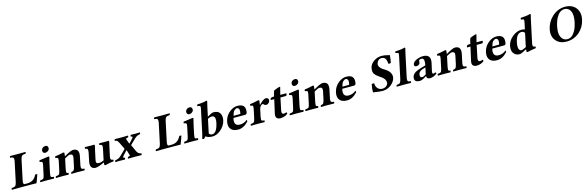

<svg xmlns="http://www.w3.org/2000/svg" viewBox="83 -2223 11524 3761"><g transform="rotate(-15 5844.5 -342.5)"><path d="M357.9 -42Q469.2 -42 527.8 -135.3Q537.6 -151.4 547.4 -169.9Q572.8 -172.9 588.9 -165Q560.1 -77.1 527.3 2Q526.4 2 408.2 0H184.6L30.8 2Q21 -4.9 29.3 -22.5Q33.2 -29.3 37.6 -32.2Q89.8 -35.2 107.9 -50.8Q128.9 -70.8 140.1 -122.1L225.1 -522.9Q239.3 -589.8 211.4 -604.5Q197.8 -610.8 161.1 -612.8Q151.4 -619.6 159.7 -637.2Q163.6 -644 168.5 -647Q169.4 -647 322.3 -645Q345.2 -645 393.1 -646Q440.4 -647 474.6 -647Q484.4 -640.1 476.1 -622.6Q472.2 -615.7 467.3 -612.8Q415 -609.9 397.5 -594.2Q376.5 -574.2 365.2 -522.9L279.8 -121.1Q264.2 -43 297.9 -42Z M834.5 -122.1Q820.8 -57.1 835 -43.9Q845.7 -34.7 887.7 -32.2Q894.5 -23.9 884.8 -4.4Q882.3 0 880.4 2Q794.4 0 743.7 0Q689.9 0 606.4 2Q599.6 -6.3 608.9 -25.4Q611.3 -29.8 613.3 -32.2Q662.6 -36.1 676.3 -48.3Q692.4 -64.5 704.6 -122.1L745.6 -314Q755.9 -361.3 740.2 -373Q728.5 -380.9 695.3 -383.8Q693.4 -401.9 700.2 -416Q856.9 -436 877.9 -441.9Q881.8 -442.9 884.3 -443.8Q905.8 -442.4 903.3 -426.8Q902.8 -425.3 877 -321.3ZM800.3 -596.2Q808.6 -634.3 847.2 -650.9Q863.8 -658.2 883.3 -658.2Q924.8 -658.2 934.1 -619.6Q937 -605.5 934.6 -591.8Q928.2 -561 893.6 -541.5Q872.6 -530.3 850.1 -529.8Q809.6 -529.8 800.8 -566.9Q797.4 -581.5 800.3 -596.2Z M1152.3 -122.1Q1137.7 -53.2 1151.4 -41Q1159.7 -34.7 1185.1 -32.2Q1191.9 -23.9 1182.6 -4.4Q1180.2 0 1178.2 2Q1091.8 0 1061.5 0Q1007.8 0 923.8 2Q917 -6.3 926.8 -25.4Q929.2 -29.8 931.2 -32.2Q980.5 -36.1 994.1 -48.3Q1010.3 -64.5 1022.5 -122.1L1062 -309.1Q1072.3 -356.4 1057.1 -368.2Q1045.4 -376 1012.2 -378.9Q1010.3 -397 1016.6 -411.1Q1104 -422.4 1189.9 -443.8Q1210.4 -441.9 1209 -426.8Q1209 -425.3 1202.1 -362.3Q1338.9 -443.8 1385.7 -443.8Q1518.1 -443.8 1485.4 -286.1Q1484.9 -284.7 1484.9 -284.2L1451.7 -127.9Q1437 -59.1 1456.1 -43.9Q1469.2 -34.2 1508.3 -32.2Q1515.1 -23.9 1505.9 -4.4Q1503.4 0 1501 2Q1415 0 1359.4 0Q1319.8 0 1236.8 2Q1230 -6.3 1239.7 -25.4Q1242.2 -29.8 1244.1 -32.2Q1282.2 -35.2 1296.9 -56.2Q1310.5 -77.6 1321.8 -127.9L1356.9 -294.9Q1371.1 -369.1 1303.2 -370.1Q1272.5 -369.1 1195.3 -323.2Q1195.3 -322.3 1194.8 -321.3Z M2052.2 -132.8Q2041 -80.1 2059.1 -66.9Q2071.8 -58.1 2101.1 -55.2Q2103 -37.1 2096.2 -22.9Q2008.8 -11.7 1922.9 9.8Q1902.3 7.8 1903.8 -6.8Q1903.8 -8.3 1908.7 -50.8Q1790 5.4 1729 9.8Q1602.1 7.8 1635.3 -149.9L1668 -306.2Q1683.6 -380.9 1657.7 -395Q1646 -400.9 1621.6 -401.9Q1614.7 -410.2 1624 -429.7Q1626.5 -434.1 1628.9 -436Q1714.8 -434.1 1760.3 -434.1Q1782.2 -434.1 1817.9 -436Q1825.2 -424.8 1820.8 -401.9Q1818.8 -393.6 1816.4 -384.3Q1810.1 -360.8 1798.8 -308.1Q1798.3 -306.6 1798.3 -306.2L1762.7 -139.2Q1749.5 -76.2 1785.2 -66.9Q1796.4 -64.5 1816.9 -64Q1865.7 -64.9 1914.1 -90.8Q1917 -107.4 1919.9 -120.6L1959 -306.2Q1973.6 -375.5 1955.6 -390.6Q1944.3 -398.9 1912.6 -401.9Q1905.8 -410.2 1915 -429.7Q1917.5 -434.1 1919.9 -436Q2005.9 -434.1 2051.3 -434.1Q2071.8 -434.1 2108.9 -436Q2116.2 -424.8 2111.8 -401.9Q2109.9 -393.6 2107.4 -384.3Q2101.1 -360.8 2089.8 -308.1Q2089.4 -306.6 2089.4 -306.2Z M2310.5 -73.2Q2282.2 -42.5 2323.2 -33.2Q2326.2 -32.7 2328.6 -32.2Q2335.4 -23.9 2326.2 -4.4Q2323.7 0 2321.3 2Q2281.2 0 2211.9 0Q2168.5 0 2128.4 2Q2121.6 -6.3 2130.9 -25.4Q2133.3 -29.8 2135.7 -32.2Q2206.5 -42.5 2244.6 -79.1L2360.8 -192.9Q2369.1 -202.1 2367.2 -208L2305.2 -335Q2282.2 -382.3 2262.2 -393.6Q2246.6 -401.9 2226.1 -401.9Q2219.2 -410.2 2229 -429.7Q2231.4 -434.1 2233.4 -436Q2273.4 -434.1 2358.9 -434.1Q2458 -434.1 2499.5 -436Q2506.3 -427.7 2497.1 -408.7Q2494.6 -404.3 2492.2 -401.9Q2454.1 -397.9 2449.7 -388.2Q2446.8 -378.4 2453.1 -359.9L2481.9 -284.2Q2486.8 -275.4 2494.1 -282.2L2564 -358.9Q2594.7 -392.6 2564 -399.9Q2557.1 -401.4 2549.3 -401.9Q2542.5 -410.2 2551.8 -429.7Q2554.2 -434.1 2556.6 -436Q2596.7 -434.1 2656.2 -434.1Q2700.7 -434.1 2740.7 -436Q2747.6 -427.7 2737.8 -408.7Q2735.4 -404.3 2733.4 -401.9Q2671.4 -394 2627.9 -353L2516.1 -245.1Q2511.7 -238.3 2514.6 -230L2574.7 -99.1Q2600.1 -43.5 2657.7 -33.2Q2661.1 -32.7 2663.6 -32.2Q2670.4 -23.9 2661.1 -4.4Q2658.7 0 2656.2 2Q2616.2 0 2522.9 0Q2427.7 0 2386.2 2Q2379.4 -6.3 2389.2 -25.4Q2391.6 -29.8 2393.6 -32.2Q2428.2 -37.1 2432.6 -46.4Q2435.5 -55.2 2430.2 -71.8L2401.4 -162.6Q2397.9 -167.5 2390.6 -160.2Z M3280.3 -42Q3391.6 -42 3450.2 -135.3Q3460 -151.4 3469.7 -169.9Q3495.1 -172.9 3511.2 -165Q3482.4 -77.1 3449.7 2Q3448.7 2 3330.6 0H3106.9L2953.1 2Q2943.4 -4.9 2951.7 -22.5Q2955.6 -29.3 2960 -32.2Q3012.2 -35.2 3030.3 -50.8Q3051.3 -70.8 3062.5 -122.1L3147.5 -522.9Q3161.6 -589.8 3133.8 -604.5Q3120.1 -610.8 3083.5 -612.8Q3073.7 -619.6 3082 -637.2Q3085.9 -644 3090.8 -647Q3091.8 -647 3244.6 -645Q3267.6 -645 3315.4 -646Q3362.8 -647 3397 -647Q3406.7 -640.1 3398.4 -622.6Q3394.5 -615.7 3389.6 -612.8Q3337.4 -609.9 3319.8 -594.2Q3298.8 -574.2 3287.6 -522.9L3202.1 -121.1Q3186.5 -43 3220.2 -42Z M3756.8 -122.1Q3743.2 -57.1 3757.3 -43.9Q3768.1 -34.7 3810.1 -32.2Q3816.9 -23.9 3807.1 -4.4Q3804.7 0 3802.7 2Q3716.8 0 3666 0Q3612.3 0 3528.8 2Q3522 -6.3 3531.2 -25.4Q3533.7 -29.8 3535.6 -32.2Q3585 -36.1 3598.6 -48.3Q3614.7 -64.5 3627 -122.1L3668 -314Q3678.2 -361.3 3662.6 -373Q3650.9 -380.9 3617.7 -383.8Q3615.7 -401.9 3622.6 -416Q3779.3 -436 3800.3 -441.9Q3804.2 -442.9 3806.6 -443.8Q3828.1 -442.4 3825.7 -426.8Q3825.2 -425.3 3799.3 -321.3ZM3722.7 -596.2Q3731 -634.3 3769.5 -650.9Q3786.1 -658.2 3805.7 -658.2Q3847.2 -658.2 3856.4 -619.6Q3859.4 -605.5 3856.9 -591.8Q3850.6 -561 3815.9 -541.5Q3794.9 -530.3 3772.5 -529.8Q3731.9 -529.8 3723.1 -566.9Q3719.7 -581.5 3722.7 -596.2Z M3921.9 -127 4015.1 -564.9Q4026.4 -616.7 4016.6 -627.4Q4007.3 -636.2 3962.9 -640.1Q3959 -654.3 3966.8 -671.9Q4091.8 -677.2 4160.2 -698.2Q4174.3 -696.3 4173.3 -685.1Q4172.9 -683.1 4148.9 -583L4107.4 -388.2Q4196.3 -443.4 4231.9 -443.8Q4324.2 -442.9 4358.4 -393.1Q4397.5 -334 4381.3 -248.5Q4380.9 -245.1 4380.4 -243.2Q4356.9 -132.8 4260.7 -55.2Q4179.7 10.3 4098.6 9.8Q4004.9 9.3 3960.9 -29.8Q3940.9 -2.4 3919.9 13.2Q3906.2 12.7 3887.7 5.9Q3906.2 -52.7 3921.9 -127ZM4098.6 -348.1 4039.1 -66.9Q4061.5 -32.2 4102.5 -32.2Q4189.9 -32.2 4232.9 -209.5Q4235.4 -220.2 4237.8 -230Q4262.7 -346.7 4205.6 -368.7Q4194.3 -372.6 4182.1 -373Q4141.6 -372.6 4098.6 -348.1Z M4598.1 -274.9H4733.9Q4736.3 -277.8 4740.7 -295.9Q4758.3 -379.4 4715.8 -398.4Q4707.5 -401.9 4699.2 -401.9Q4674.8 -401.9 4646.5 -376.5Q4641.6 -371.6 4637.7 -368.2Q4614.3 -339.8 4598.1 -274.9ZM4821.3 -128.9Q4834.5 -128.9 4830.1 -102.1Q4829.6 -99.6 4829.6 -98.1Q4731.9 9.3 4619.6 9.8Q4521.5 9.3 4477.1 -40Q4427.7 -95.2 4445.3 -190.4Q4446.3 -194.8 4446.8 -198.2Q4472.7 -320.3 4574.2 -392.6Q4646 -443.8 4719.2 -443.8Q4887.2 -443.8 4865.2 -287.6Q4863.8 -276.4 4861.3 -266.1Q4853 -236.3 4825.7 -234.9H4585.4Q4585 -232.4 4584 -228.5Q4582 -222.2 4581.1 -219.2Q4553.2 -88.4 4658.2 -77.1Q4667 -76.2 4676.8 -76.2Q4758.8 -76.7 4821.3 -128.9Z M5136.7 -268.1 5105.5 -122.1Q5091.8 -57.1 5106 -43.9Q5116.7 -34.7 5158.2 -32.2Q5165 -23.9 5155.8 -4.4Q5153.3 0 5151.4 2Q5065.4 0 5014.6 0Q4960.9 0 4877 2Q4870.1 -6.3 4879.9 -25.4Q4882.3 -29.8 4884.3 -32.2Q4933.6 -36.1 4947.3 -48.3Q4963.4 -64.5 4975.6 -122.1L5015.1 -309.1Q5025.4 -357.4 5009.8 -368.7Q4998 -376.5 4965.3 -379.9Q4963.4 -397.5 4969.7 -411.1Q5029.8 -417 5143.1 -443.8Q5161.6 -443.8 5162.6 -429.7Q5162.6 -427.7 5162.1 -426.8Q5162.1 -425.8 5152.3 -348.1H5156.7Q5244.1 -443.4 5295.9 -443.8Q5331.5 -443.8 5346.2 -414.6Q5352.5 -400.9 5350.1 -388.2Q5340.3 -342.8 5302.7 -322.8Q5289.1 -315.9 5277.3 -315.4Q5245.6 -315.9 5231.9 -332Q5218.3 -348.6 5214.4 -350.1Q5211.4 -351.1 5210 -351.1Q5194.8 -350.1 5174.3 -334Q5146 -309.6 5136.7 -268.1Z M5434.6 -434.1H5462.4Q5483.9 -534.7 5498 -549.8Q5502.9 -554.7 5546.4 -568.8Q5552.2 -570.8 5555.7 -572.3Q5599.6 -589.4 5620.1 -589.8Q5627 -589.8 5626 -583Q5626 -581.5 5626 -581.1Q5625.5 -579.1 5596.7 -467.8L5588.4 -434.1H5705.6Q5711.9 -432.6 5712.4 -428.2L5705.6 -397Q5701.7 -384.8 5678.7 -383.8H5578.1Q5565.4 -325.2 5542.5 -213.9Q5528.8 -147.9 5524.4 -127Q5516.1 -64.5 5554.2 -60.1Q5592.8 -60.5 5614.3 -74.2Q5628.4 -58.1 5626 -45.9Q5593.8 -11.2 5524.4 4.4Q5499.5 9.8 5478 9.8Q5430.7 9.8 5403.3 -15.6Q5402.3 -17.1 5401.4 -18.1Q5377.4 -44.4 5389.6 -105Q5420.9 -252.9 5452.1 -383.8H5386.7Q5382.3 -383.8 5382.8 -387.7Q5383.3 -389.2 5383.3 -390.1L5389.2 -418.9Q5410.2 -433.6 5434.6 -434.1Z M5895 -122.1Q5881.3 -57.1 5895.5 -43.9Q5906.2 -34.7 5948.2 -32.2Q5955.1 -23.9 5945.3 -4.4Q5942.9 0 5940.9 2Q5855 0 5804.2 0Q5750.5 0 5667 2Q5660.2 -6.3 5669.4 -25.4Q5671.9 -29.8 5673.8 -32.2Q5723.1 -36.1 5736.8 -48.3Q5752.9 -64.5 5765.1 -122.1L5806.2 -314Q5816.4 -361.3 5800.8 -373Q5789.1 -380.9 5755.9 -383.8Q5753.9 -401.9 5760.7 -416Q5917.5 -436 5938.5 -441.9Q5942.4 -442.9 5944.8 -443.8Q5966.3 -442.4 5963.9 -426.8Q5963.4 -425.3 5937.5 -321.3ZM5860.8 -596.2Q5869.1 -634.3 5907.7 -650.9Q5924.3 -658.2 5943.8 -658.2Q5985.4 -658.2 5994.6 -619.6Q5997.6 -605.5 5995.1 -591.8Q5988.8 -561 5954.1 -541.5Q5933.1 -530.3 5910.6 -529.8Q5870.1 -529.8 5861.3 -566.9Q5857.9 -581.5 5860.8 -596.2Z M6212.9 -122.1Q6198.2 -53.2 6211.9 -41Q6220.2 -34.7 6245.6 -32.2Q6252.4 -23.9 6243.2 -4.4Q6240.7 0 6238.8 2Q6152.3 0 6122.1 0Q6068.4 0 5984.4 2Q5977.5 -6.3 5987.3 -25.4Q5989.7 -29.8 5991.7 -32.2Q6041 -36.1 6054.7 -48.3Q6070.8 -64.5 6083 -122.1L6122.6 -309.1Q6132.8 -356.4 6117.7 -368.2Q6106 -376 6072.8 -378.9Q6070.8 -397 6077.1 -411.1Q6164.6 -422.4 6250.5 -443.8Q6271 -441.9 6269.5 -426.8Q6269.5 -425.3 6262.7 -362.3Q6399.4 -443.8 6446.3 -443.8Q6578.6 -443.8 6545.9 -286.1Q6545.4 -284.7 6545.4 -284.2L6512.2 -127.9Q6497.6 -59.1 6516.6 -43.9Q6529.8 -34.2 6568.8 -32.2Q6575.7 -23.9 6566.4 -4.4Q6564 0 6561.5 2Q6475.6 0 6419.9 0Q6380.4 0 6297.4 2Q6290.5 -6.3 6300.3 -25.4Q6302.7 -29.8 6304.7 -32.2Q6342.8 -35.2 6357.4 -56.2Q6371.1 -77.6 6382.3 -127.9L6417.5 -294.9Q6431.6 -369.1 6363.8 -370.1Q6333 -369.1 6255.9 -323.2Q6255.9 -322.3 6255.4 -321.3Z M6805.2 -274.9H6940.9Q6943.4 -277.8 6947.8 -295.9Q6965.3 -379.4 6922.9 -398.4Q6914.6 -401.9 6906.2 -401.9Q6881.8 -401.9 6853.5 -376.5Q6848.6 -371.6 6844.7 -368.2Q6821.3 -339.8 6805.2 -274.9ZM7028.3 -128.9Q7041.5 -128.9 7037.1 -102.1Q7036.6 -99.6 7036.6 -98.1Q6939 9.3 6826.7 9.8Q6728.5 9.3 6684.1 -40Q6634.8 -95.2 6652.3 -190.4Q6653.3 -194.8 6653.8 -198.2Q6679.7 -320.3 6781.2 -392.6Q6853 -443.8 6926.3 -443.8Q7094.2 -443.8 7072.3 -287.6Q7070.8 -276.4 7068.4 -266.1Q7060.1 -236.3 7032.7 -234.9H6792.5Q6792 -232.4 6791 -228.5Q6789.1 -222.2 6788.1 -219.2Q6760.3 -88.4 6865.2 -77.1Q6874 -76.2 6883.8 -76.2Q6965.8 -76.7 7028.3 -128.9Z M7863.8 -630.9Q7855 -539.1 7842.3 -479Q7821.3 -466.3 7791.5 -474.1Q7785.6 -574.2 7744.1 -602.5Q7721.7 -616.7 7690.9 -617.2Q7627.9 -617.2 7598.6 -560.5Q7590.8 -544.4 7586.4 -526.9Q7574.2 -469.7 7645.5 -414.6Q7658.2 -404.8 7670.4 -397.9Q7751.5 -350.6 7784.2 -304.2Q7823.2 -246.1 7810.5 -184.1Q7793 -105.5 7712.9 -44.4Q7639.6 9.8 7550.3 9.8Q7468.8 9.8 7400.4 -4.9Q7377.9 -9.8 7356.9 -9.8Q7352.1 -74.7 7372.6 -174.8Q7408.7 -183.6 7423.3 -178.2Q7423.8 -90.3 7484.9 -50.8Q7514.2 -32.7 7548.3 -32.2Q7618.7 -32.2 7654.3 -79.6Q7666 -96.2 7669.9 -115.2Q7681.6 -180.7 7606.4 -243.2Q7596.2 -251.5 7568.8 -269Q7494.1 -317.9 7469.2 -356Q7464.8 -363.3 7460.9 -369.1Q7437.5 -413.6 7452.6 -484.9Q7467.3 -552.7 7537.1 -605Q7541 -607.9 7544.4 -609.9Q7614.7 -657.7 7700.7 -658.2Q7760.7 -658.2 7823.2 -640.1Q7846.7 -633.3 7863.8 -630.9Z M7939.5 -127 8032.7 -564.9Q8043.9 -616.7 8034.2 -627.4Q8024.9 -636.2 7980.5 -640.1Q7976.6 -654.3 7984.4 -671.9Q8109.4 -677.2 8177.7 -698.2Q8191.9 -696.3 8190.9 -685.1Q8190.4 -683.1 8166.5 -583L8069.3 -127Q8055.2 -59.6 8073.7 -43.9Q8086.9 -34.2 8126.5 -32.2Q8133.3 -23.9 8123.5 -4.4Q8121.1 0 8119.1 2Q8033.2 0 7977.5 0Q7918.9 0 7835 2Q7828.1 -6.3 7837.9 -25.4Q7840.3 -29.8 7842.3 -32.2Q7894.5 -34.7 7911.1 -53.2Q7927.7 -73.2 7939.5 -127Z M8442.9 -48.3 8436.5 -47.9Q8370.1 -2.9 8318.4 8.3Q8309.6 10.3 8304.2 9.8Q8197.3 9.8 8197.8 -65.9Q8198.2 -80.1 8201.2 -95.2Q8214.8 -160.2 8299.8 -197.8Q8336.9 -214.4 8410.2 -235.8L8481.9 -256.8Q8508.8 -382.3 8460.4 -398.4Q8450.7 -401.9 8435.5 -401.9Q8396.5 -401.4 8388.7 -379.4Q8386.7 -373.5 8384.3 -339.8Q8383.8 -335 8383.3 -332Q8377.4 -304.7 8341.8 -291.5Q8326.2 -286.1 8311 -285.6Q8260.7 -287.1 8270 -336.4Q8281.2 -389.2 8372.1 -422.9Q8428.2 -443.8 8478.5 -443.8Q8648.4 -443.8 8613.3 -273.4Q8612.8 -271.5 8612.8 -271L8580.1 -127Q8567.4 -68.4 8584.5 -61.5Q8588.9 -60.1 8593.8 -60.1Q8618.2 -60.5 8639.2 -74.2Q8653.3 -58.1 8650.9 -45.9Q8579.1 9.8 8508.3 9.8Q8442.4 9.8 8442.4 -44.9Q8442.9 -46.9 8442.9 -48.3ZM8473.6 -217.8 8418 -201.2Q8348.6 -180.2 8332 -137.2Q8328.1 -126.5 8324.7 -109.9Q8313.5 -56.2 8359.9 -50.8Q8364.7 -50.3 8369.6 -49.8Q8393.6 -50.8 8445.3 -85.9Z M8897 -122.1Q8882.3 -53.2 8896 -41Q8904.3 -34.7 8929.7 -32.2Q8936.5 -23.9 8927.2 -4.4Q8924.8 0 8922.9 2Q8836.4 0 8806.2 0Q8752.4 0 8668.5 2Q8661.6 -6.3 8671.4 -25.4Q8673.8 -29.8 8675.8 -32.2Q8725.1 -36.1 8738.8 -48.3Q8754.9 -64.5 8767.1 -122.1L8806.6 -309.1Q8816.9 -356.4 8801.8 -368.2Q8790 -376 8756.8 -378.9Q8754.9 -397 8761.2 -411.1Q8848.6 -422.4 8934.6 -443.8Q8955.1 -441.9 8953.6 -426.8Q8953.6 -425.3 8946.8 -362.3Q9083.5 -443.8 9130.4 -443.8Q9262.7 -443.8 9230 -286.1Q9229.5 -284.7 9229.5 -284.2L9196.3 -127.9Q9181.6 -59.1 9200.7 -43.9Q9213.9 -34.2 9252.9 -32.2Q9259.8 -23.9 9250.5 -4.4Q9248 0 9245.6 2Q9159.7 0 9104 0Q9064.5 0 8981.4 2Q8974.6 -6.3 8984.4 -25.4Q8986.8 -29.8 8988.8 -32.2Q9026.9 -35.2 9041.5 -56.2Q9055.2 -77.6 9066.4 -127.9L9101.6 -294.9Q9115.7 -369.1 9047.9 -370.1Q9017.1 -369.1 8939.9 -323.2Q8939.9 -322.3 8939.5 -321.3Z M9414.1 -434.1H9441.9Q9463.4 -534.7 9477.5 -549.8Q9482.4 -554.7 9525.9 -568.8Q9531.7 -570.8 9535.2 -572.3Q9579.1 -589.4 9599.6 -589.8Q9606.4 -589.8 9605.5 -583Q9605.5 -581.5 9605.5 -581.1Q9605 -579.1 9576.2 -467.8L9567.9 -434.1H9685.1Q9691.4 -432.6 9691.9 -428.2L9685.1 -397Q9681.2 -384.8 9658.2 -383.8H9557.6Q9544.9 -325.2 9522 -213.9Q9508.3 -147.9 9503.9 -127Q9495.6 -64.5 9533.7 -60.1Q9572.3 -60.5 9593.8 -74.2Q9607.9 -58.1 9605.5 -45.9Q9573.2 -11.2 9503.9 4.4Q9479 9.8 9457.5 9.8Q9410.2 9.8 9382.8 -15.6Q9381.8 -17.1 9380.9 -18.1Q9356.9 -44.4 9369.1 -105Q9400.4 -252.9 9431.6 -383.8H9366.2Q9361.8 -383.8 9362.3 -387.7Q9362.8 -389.2 9362.8 -390.1L9368.7 -418.9Q9389.6 -433.6 9414.1 -434.1Z M9847.2 -274.9H9982.9Q9985.4 -277.8 9989.7 -295.9Q10007.3 -379.4 9964.8 -398.4Q9956.5 -401.9 9948.2 -401.9Q9923.8 -401.9 9895.5 -376.5Q9890.6 -371.6 9886.7 -368.2Q9863.3 -339.8 9847.2 -274.9ZM10070.3 -128.9Q10083.5 -128.9 10079.1 -102.1Q10078.6 -99.6 10078.6 -98.1Q9981 9.3 9868.7 9.8Q9770.5 9.3 9726.1 -40Q9676.8 -95.2 9694.3 -190.4Q9695.3 -194.8 9695.8 -198.2Q9721.7 -320.3 9823.2 -392.6Q9895 -443.8 9968.3 -443.8Q10136.2 -443.8 10114.3 -287.6Q10112.8 -276.4 10110.4 -266.1Q10102.1 -236.3 10074.7 -234.9H9834.5Q9834 -232.4 9833 -228.5Q9831.1 -222.2 9830.1 -219.2Q9802.2 -88.4 9907.2 -77.1Q9916 -76.2 9925.8 -76.2Q10007.8 -76.7 10070.3 -128.9Z M10477.1 -94.7Q10479.5 -107.9 10481.9 -120.1L10534.2 -366.2Q10509.3 -400.9 10466.8 -401.9Q10418.9 -400.9 10383.8 -358.9Q10350.1 -316.9 10331.1 -229Q10302.7 -94.7 10355.5 -63.5Q10368.2 -56.6 10383.3 -56.2Q10402.8 -56.2 10456.5 -83Q10469.2 -89.4 10477.1 -94.7ZM10470.2 -47.9H10461.9Q10380.4 -0.5 10336.4 8.8Q10331.1 9.8 10327.1 9.8Q10269.5 9.8 10233.9 -19Q10227.1 -24.9 10219.2 -32.2Q10168.9 -79.1 10180.7 -175.3Q10182.1 -187.5 10184.6 -198.2Q10206.5 -302.2 10300.8 -376.5Q10386.7 -443.8 10479 -443.8Q10519 -443.4 10548.3 -432.6L10576.2 -563Q10587.4 -615.2 10578.1 -625.5Q10568.8 -634.3 10523.9 -638.2Q10519.5 -652.8 10528.3 -671.9Q10653.3 -677.2 10721.7 -698.2Q10735.8 -696.3 10734.9 -685.1Q10734.4 -683.1 10710.4 -583L10614.7 -132.8Q10603.5 -80.1 10621.6 -66.9Q10634.3 -58.1 10663.1 -55.2Q10665 -37.1 10658.2 -22.9Q10570.8 -11.7 10485.4 9.8Q10464.8 7.8 10465.8 -6.8Q10465.8 -8.8 10470.2 -47.9Z M11397.9 -616.2Q11299.8 -616.2 11233.4 -497.1Q11195.3 -428.2 11173.8 -329.1Q11137.2 -156.7 11205.6 -76.7Q11244.6 -32.2 11306.6 -32.2Q11403.3 -32.2 11469.7 -153.3Q11505.4 -219.2 11524.4 -308.1Q11564.9 -499.5 11491.7 -577.6Q11455.6 -616.2 11397.9 -616.2ZM11680.2 -329.1Q11647.9 -181.6 11543 -88.9Q11429.2 9.8 11277.8 9.8Q11146.5 9.8 11071.3 -72.8Q10988.8 -164.6 11018.6 -309.1Q11049.3 -449.7 11150.4 -545.9Q11262.7 -652.8 11406.7 -657.7Q11413.6 -657.7 11418.9 -658.2Q11560.5 -658.2 11635.3 -566.4Q11710.4 -473.1 11680.2 -329.1Z"/></g></svg>

Font: Linux Libertine Slanted O
Style: Bold Slanted
Weight: 700
Designer: Philipp H. Poll
Foundry: Philipp H. Poll
Version: Version 5.0.0